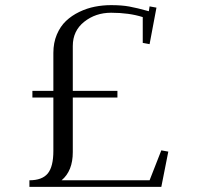

<svg xmlns="http://www.w3.org/2000/svg" viewBox="-20 -732 772 752"><path d="M95.2 0V-25.9Q145 -25.9 167 -52.5Q189 -79.1 189 -141.1V-350.1H106.9V-376H189V-524.9Q189 -564.5 202.6 -596.7Q216.3 -628.9 238.5 -649.9Q260.7 -670.9 290.5 -685.3Q320.3 -699.7 351.6 -705.8Q382.8 -711.9 415 -711.9Q456.5 -711.9 486.1 -706.5Q515.6 -701.2 563 -688L565.9 -707L592.8 -702.1L565.9 -559.1L539.1 -564V-665Q485.8 -682.1 415 -682.1Q354.5 -682.1 309.8 -646.7Q265.1 -611.3 265.1 -551.8V-376H439.9V-350.1H265.1V-136.2Q265.1 -62.5 221.2 -25.9H565.9L611.8 -143.1L639.2 -138.2L611.8 0Z"/></svg>

Font: Dehuti
Style: Book
Weight: 400
Version: Version 1.2